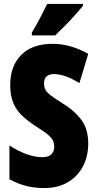

<svg xmlns="http://www.w3.org/2000/svg" viewBox="-20 -1040 494 977"><path d="M429 -310Q429 -244 401.5 -192.5Q374 -141 324 -112Q274 -83 205 -83Q159 -83 116.5 -93Q74 -103 28 -128V-300Q70 -272 114 -256Q158 -240 195 -240Q227 -240 241.5 -255Q256 -270 256 -293Q256 -309 250.5 -322.5Q245 -336 226.5 -352.5Q208 -369 169 -393Q127 -420 96.5 -447.5Q66 -475 49 -513Q32 -551 32 -608Q32 -703 87.5 -760Q143 -817 249 -817Q338 -817 429 -766L384 -617Q310 -663 256 -663Q228 -663 216 -650Q204 -637 204 -617Q204 -598 210.5 -584.5Q217 -571 237 -555.5Q257 -540 297 -515Q362 -475 395.5 -428Q429 -381 429 -310ZM402 -1010Q388 -993 364.5 -966.5Q341 -940 313.5 -912Q286 -884 261 -860H142V-874Q166 -914 185 -950.5Q204 -987 220 -1020H402Z"/></svg>

Font: Noto Sans Kannada UI ExtraCondensed Black
Style: Regular
Weight: 900
Width: 2
Designer: Jelle Bosma - Monotype Design Team
Foundry: Monotype Imaging Inc.
Version: Version 2.005; ttfautohint (v1.8.4.7-5d5b)